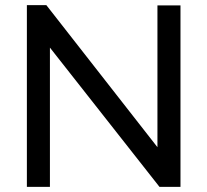

<svg xmlns="http://www.w3.org/2000/svg" viewBox="-20 -730 810 750"><path d="M175 -544V0H85V-710H161L595 -155V-709H685V0H603Z"/></svg>

Font: Raleway Medium
Style: Regular
Weight: 500
Designer: Matt McInerney, Pablo Impallari, Rodrigo Fuenzalida
Foundry: Matt McInerney, Pablo Impallari, Rodrigo Fuenzalida
Version: Version 4.026